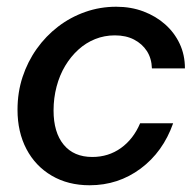

<svg xmlns="http://www.w3.org/2000/svg" viewBox="-20 -539 583 570"><path d="M246 11Q182 11 133.5 -17.5Q85 -46 58.5 -96.5Q32 -147 32 -213Q32 -265 47 -310.5Q62 -356 89 -394Q116 -432 152.5 -460Q189 -488 233 -503.5Q277 -519 325 -519Q369 -519 406 -505Q443 -491 470.5 -466.5Q498 -442 513.5 -409Q529 -376 529 -336H431Q430 -366 416 -387.5Q402 -409 378 -421.5Q354 -434 321 -434Q290 -434 262.5 -423Q235 -412 212.5 -391.5Q190 -371 173.5 -343.5Q157 -316 148 -282Q139 -248 139 -211Q139 -146 169 -109.5Q199 -73 254 -73Q302 -73 339 -99.5Q376 -126 396 -173H494Q464 -88 397.5 -38.5Q331 11 246 11Z"/></svg>

Font: Instrument Sans Medium
Style: Italic
Weight: 500
Italic angle: -13°
Designer: Rodrigo Fuenzalida
Foundry: fragTYPE
Version: Version 1.000;gftools[0.9.28]